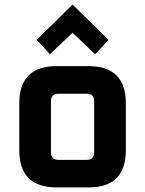

<svg xmlns="http://www.w3.org/2000/svg" viewBox="-20 -816 632 836"><path d="M64 -162.1V-365.9Q64 -528 226.1 -528H366.1Q527.9 -528 527.9 -365.9V-162.1Q527.9 0 366.1 0H226.1Q64 0 64 -162.1ZM202 -152.1Q202 -120 234.1 -120H357.9Q389.9 -120 389.9 -152.1V-375.9Q389.9 -407.9 357.9 -407.9H234.1Q202 -407.9 202 -375.9ZM139.4 -642.5 295.9 -796 452.6 -642.5 394.3 -580 295.9 -673.4 197.6 -580Z"/></svg>

Font: Oxanium ExtraLight
Style: Regular
Weight: 200
Designer: Severin Meyer
Version: Version 2.000